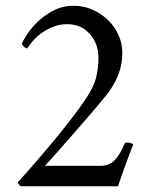

<svg xmlns="http://www.w3.org/2000/svg" viewBox="-20 -647 525 667"><path d="M443 -146Q436 -128 427.5 -105.5Q419 -83 411.5 -62Q404 -41 398 -24Q392 -7 390 0H52Q49 -2 45.5 -6.5Q42 -11 42 -14Q73 -48 105 -85Q137 -122 168 -159.5Q199 -197 226.5 -232.5Q254 -268 275 -299Q305 -343 313.5 -376Q322 -409 322 -445Q322 -496 291.5 -529.5Q261 -563 214 -563Q185 -563 161 -552.5Q137 -542 119.5 -528.5Q102 -515 91 -501Q80 -487 75 -479Q69 -479 62.5 -485.5Q56 -492 56 -495Q59 -504 73 -526Q87 -548 110 -570.5Q133 -593 165 -610Q197 -627 236 -627Q271 -627 302 -613Q333 -599 356 -576.5Q379 -554 392 -524.5Q405 -495 405 -464Q405 -422 390 -385Q375 -348 349 -316Q323 -284 292.5 -248.5Q262 -213 233 -180Q204 -147 178.5 -118Q153 -89 136 -71H330Q359 -71 377.5 -89.5Q396 -108 412 -146Q414 -152 423 -152Q426 -152 433 -150Q440 -148 443 -146Z"/></svg>

Font: Vermiglione
Style: Regular
Weight: 400
Version: Version 1.000